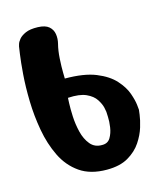

<svg xmlns="http://www.w3.org/2000/svg" viewBox="-98 -706 663 780"><g transform="rotate(-15 233.0 -316.0)"><path d="M40 -576Q40 -576 42.5 -585Q45 -594 54 -605Q63 -616 82 -624.5Q101 -633 134 -632Q165 -631 180 -618Q195 -605 198 -585.5Q201 -566 196 -546Q189 -519 187 -485Q185 -451 185.5 -426.5Q186 -402 186 -402Q266 -402 315.5 -382Q365 -362 392 -332Q419 -302 429.5 -272Q440 -242 442 -222Q444 -202 444 -202Q444 -202 441.5 -181.5Q439 -161 430 -131Q421 -101 401 -71Q381 -41 346 -20.5Q311 0 256 0Q187 0 142.5 -31Q98 -62 73 -113.5Q48 -165 37 -226.5Q26 -288 24.5 -349.5Q23 -411 27 -462.5Q31 -514 35.5 -545Q40 -576 40 -576ZM178 -323Q178 -323 177 -300.5Q176 -278 177.5 -245Q179 -212 187 -179Q195 -146 213.5 -123.5Q232 -101 264 -102Q287 -102 298 -120.5Q309 -139 312.5 -163Q316 -187 315 -206Q314 -225 314 -228Q314 -231 310.5 -246.5Q307 -262 294.5 -281.5Q282 -301 254.5 -313.5Q227 -326 178 -323Z"/></g></svg>

Font: Nerko One
Style: Regular
Weight: 400
Designer: Nermin Kahrimanovic
Foundry: Nermin Kahrimanovic
Version: Version 1.101